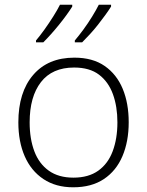

<svg xmlns="http://www.w3.org/2000/svg" viewBox="-20 -786 625 816"><path d="M527 -266Q527 -185 500.5 -122.5Q474 -60 421.5 -25Q369 10 291 10Q217 10 164.5 -25Q112 -60 85 -122Q58 -184 58 -266Q58 -394 121 -467.5Q184 -541 296 -541Q374 -541 425 -505.5Q476 -470 501.5 -408.5Q527 -347 527 -266ZM106 -266Q106 -196 126 -143Q146 -90 187.5 -60.5Q229 -31 292 -31Q356 -31 397.5 -60.5Q439 -90 459 -143.5Q479 -197 479 -266Q479 -333 460 -385.5Q441 -438 401 -468.5Q361 -499 295 -499Q202 -499 154 -437Q106 -375 106 -266ZM452 -758Q442 -742 427.5 -722Q413 -702 396.5 -681Q380 -660 362.5 -641Q345 -622 329 -606H298V-614Q315 -634 334.5 -660.5Q354 -687 371.5 -715.5Q389 -744 400 -766H452ZM287 -758Q277 -742 262.5 -722Q248 -702 231 -681Q214 -660 197 -641Q180 -622 164 -606H133V-614Q150 -634 169 -660.5Q188 -687 206 -715.5Q224 -744 235 -766H287Z"/></svg>

Font: Noto Sans Syriac Eastern ExtraLight
Style: Regular
Weight: 250
Designer: Patrick Giasson and the Monotype Design Team
Foundry: Monotype Imaging Inc.
Version: Version 3.001